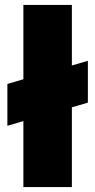

<svg xmlns="http://www.w3.org/2000/svg" viewBox="-20 -760 387 780"><path d="M272 -494V-740H75V-438L10 -419V-249L75 -268V0H272V-324L337 -343V-513Z"/></svg>

Font: Poppins STUK1
Style: Regular
Weight: 400
Designer: Jonny Pinhorn (original), Sammy Jo Hughes (modified version)
Foundry: Type Mafia
Version: Version 1.002;hotconv 1.0.109;makeotfexe 2.5.65596